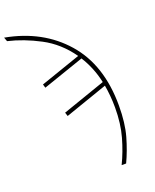

<svg xmlns="http://www.w3.org/2000/svg" viewBox="-254 -866 973 1206"><g transform="rotate(-20 232.5 -262.5)"><path d="M345 240H375Q409 168 433 83.5Q457 -1 457 -118Q457 -390 312.5 -555Q168 -720 -75 -765L-65 -738Q38 -714 143.5 -658.5Q249 -603 323 -498L54 -405L61 -381L337 -476Q362 -437 381 -391Q400 -345 412 -291L124 -191L132 -166L417 -265Q423 -231 426.5 -193.5Q430 -156 430 -115Q430 -7 405.5 79.5Q381 166 345 240Z"/></g></svg>

Font: Noto Sans UI Thin
Style: Regular
Weight: 250
Designer: Monotype Design Team
Foundry: Monotype Imaging Inc.
Version: Version 1.901